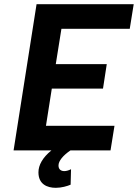

<svg xmlns="http://www.w3.org/2000/svg" viewBox="-20 -720 660 919"><path d="M601 -582 620 -700H155L45 0H226C184 34 164 70 164 105C164 162 206 179 247 179C274 179 302 171 318 164L320 90C308 96 297 99 288 99C271 99 260 90 260 72C260 50 282 24 317 0H509L528 -118H200L228 -296H473L491 -413H247L274 -582Z"/></svg>

Font: Arthouse Owned
Style: Bold Italic
Weight: 700
Italic angle: -10°
Designer: Jeremy Tribby
Foundry: Tribby Type
Version: Version 1.000;PS 001.000;hotconv 1.0.88;makeotf.lib2.5.64775